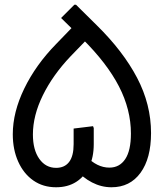

<svg xmlns="http://www.w3.org/2000/svg" viewBox="-20 -777 692 811"><path d="M451 14Q408 14 368.5 -6.5Q329 -27 297 -64L344 -117Q390 -69 442 -69Q485 -69 509 -105Q533 -141 533 -213Q533 -314 482.5 -412Q432 -510 328 -613L238 -701L294 -757H301L388 -671Q500 -561 559 -448.5Q618 -336 618 -215Q618 -108 573.5 -47Q529 14 451 14ZM217 14Q162 14 121 -14.5Q80 -43 57 -94Q34 -145 34 -210Q34 -303 82.5 -403Q131 -503 217 -591L304 -681L365 -629L278 -539Q203 -460 161 -374.5Q119 -289 119 -209Q119 -144 146 -106Q173 -68 217 -68Q253 -68 272 -93Q291 -118 291 -168V-234L373 -244L376 -236V-168Q376 -113 356.5 -72Q337 -31 301.5 -8.5Q266 14 217 14Z"/></svg>

Font: Fustat Medium
Style: Regular
Weight: 500
Designer: Mohamed Gaber, Khaled Hosny, Laura Garcia Mut
Foundry: Kief Type Foundry, Alif Type Foundry, Hard Type Foundry
Version: Version 1.007